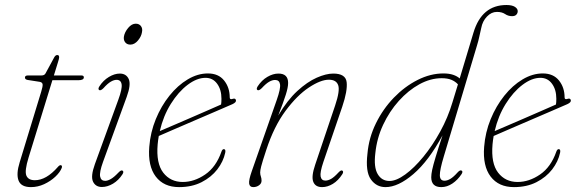

<svg xmlns="http://www.w3.org/2000/svg" viewBox="-20 -739 2306 766"><path d="M138.5 -412.5 90.5 -420Q79.5 -422 79.5 -429.5Q79.5 -438 91.5 -438H146Q157 -438 161.5 -446L196.5 -510.5Q201.5 -519.5 208.5 -519.5Q216 -519.5 216 -510.5Q216 -505 211 -490L195 -438H304.5Q314.5 -438 314.5 -430.5Q314.5 -419 293 -419H189L94 -110.5Q77.5 -57 85.2 -38.5Q93 -20 119 -20Q164.5 -20 210.5 -72.5Q217.5 -81 223 -80Q229 -78.5 226.5 -69.5Q219.5 -51.5 200.5 -33.8Q181.5 -16 156 -4.2Q130.5 7.5 103.5 7.5Q64 7.5 54 -18.8Q44 -45 58.5 -91.5L144.5 -373.5Q151 -394.5 150 -402.5Q149 -410.5 138.5 -412.5Z M500 -561Q486.5 -561 479.2 -570.5Q472 -580 474.5 -594Q477.5 -611 491.5 -627.8Q505.5 -644.5 521.5 -644.5Q535 -644.5 542.2 -635Q549.5 -625.5 546.5 -611Q544 -593.5 530.2 -577.2Q516.5 -561 500 -561ZM391 -93Q376 -51.5 379.5 -34.5Q383 -17.5 399.5 -17.5Q409.5 -17.5 422.2 -24.8Q435 -32 452.5 -50.5Q463 -61.5 468.5 -58.5Q475.5 -54.5 468.5 -43.5Q453 -19.5 430.8 -6.2Q408.5 7 386.5 7Q361.5 7 351.2 -14.2Q341 -35.5 358.5 -84L452 -341Q468 -384.5 465.2 -402.5Q462.5 -420.5 445 -420.5Q434.5 -420.5 421.8 -413Q409 -405.5 392.5 -387Q382 -376.5 376 -379.5Q369.5 -383.5 376.5 -394.5Q392 -418.5 414.5 -432Q437 -445.5 458 -445.5Q483.5 -445.5 493.5 -423.8Q503.5 -402 485.5 -352.5Z M878.5 -129.5Q871 -94.5 847 -63.2Q823 -32 784.2 -12.2Q745.5 7.5 694.5 7.5Q633.5 7.5 601.5 -34.5Q569.5 -76.5 575.5 -153Q580 -211 601.5 -263.5Q623 -316 656 -357.2Q689 -398.5 728.8 -422.2Q768.5 -446 809.5 -446Q851.5 -446 874 -418Q896.5 -390 896.5 -350.5Q896.5 -340.5 908 -344.5Q920 -348.5 921.5 -338.5Q922.5 -330.5 907.5 -323.5Q883.5 -313 842.2 -295.2Q801 -277.5 755.2 -257.8Q709.5 -238 671 -221.5Q632.5 -205 613.5 -196.5Q610.5 -180 609 -163Q602.5 -87.5 631.2 -50.2Q660 -13 709 -13Q755 -13 798.5 -42.8Q842 -72.5 863.5 -134Q867 -144 873 -144Q881.5 -144 878.5 -129.5ZM800 -428.5Q765.5 -428.5 728.5 -400.5Q691.5 -372.5 661.5 -324.5Q631.5 -276.5 617.5 -216Q636 -224 667 -237.2Q698 -250.5 733.8 -266Q769.5 -281.5 803.2 -296.2Q837 -311 862 -322Q863.5 -330 863.5 -345Q863.5 -381.5 846.2 -405Q829 -428.5 800 -428.5Z M1007.5 -379.5Q1001 -383 1008 -394.5Q1024 -419 1046.5 -432.2Q1069 -445.5 1091 -445.5Q1129.5 -445.5 1129.5 -408Q1129.5 -390.5 1120.2 -361.2Q1111 -332 1090 -278Q1126 -339 1166 -375.8Q1206 -412.5 1243.5 -429Q1281 -445.5 1309.5 -445.5Q1359 -445.5 1363 -411.2Q1367 -377 1345.5 -313.5L1270 -92.5Q1256 -51 1259.2 -34.8Q1262.5 -18.5 1278 -18.5Q1288.5 -18.5 1300.8 -25.2Q1313 -32 1330.5 -51Q1340.5 -61.5 1345.5 -58.5Q1352 -54.5 1346 -44.5Q1329.5 -18.5 1308 -5.5Q1286.5 7.5 1265 7.5Q1238 7.5 1229.8 -13.8Q1221.5 -35 1237.5 -82L1317 -318Q1337 -377.5 1329.2 -399.2Q1321.5 -421 1292 -421Q1259.5 -421 1212.5 -390Q1165.5 -359 1119.2 -296.8Q1073 -234.5 1042.5 -141.5Q1026 -91.5 1022 -75.2Q1018 -59 1018 -51Q1018 -42 1020.8 -34.8Q1023.5 -27.5 1023.5 -18Q1023.5 -7 1013.5 0.2Q1003.5 7.5 990.5 7.5Q976 7.5 974 -6.5Q972 -20.5 984.5 -56L1084 -340Q1100 -385.5 1097.2 -402.8Q1094.5 -420 1077.5 -420Q1066.5 -420 1053.8 -412.8Q1041 -405.5 1024.5 -387.5Q1013.5 -376.5 1007.5 -379.5Z M1821.5 -44.5Q1806 -21 1784.8 -6.8Q1763.5 7.5 1740.5 7.5Q1700.5 7.5 1700.5 -32Q1700.5 -43.5 1704.2 -61.5Q1708 -79.5 1717.8 -112Q1727.5 -144.5 1745.5 -199Q1690 -96.5 1629.2 -44.5Q1568.5 7.5 1518 7.5Q1481.5 7.5 1459.5 -23.5Q1437.5 -54.5 1446 -126Q1451.5 -189.5 1479.8 -247Q1508 -304.5 1551.2 -349.2Q1594.5 -394 1646 -420Q1697.5 -446 1749 -446Q1772 -446 1788 -440.5Q1804 -435 1814 -426L1869 -609Q1902 -719 2000.5 -719Q2022.5 -719 2034 -711.8Q2045.5 -704.5 2045.5 -694.5Q2045.5 -686.5 2040 -680.5Q2034.5 -674.5 2023 -674.5Q2007.5 -674.5 1995 -683Q1982.5 -691.5 1962.5 -691.5Q1940.5 -691.5 1922.8 -673Q1905 -654.5 1900 -627.5Q1895.5 -608.5 1892.2 -592.8Q1889 -577 1883 -557.5L1750.5 -114.5Q1734.5 -61.5 1734.8 -39.8Q1735 -18 1753.5 -18Q1764 -18 1776.5 -25.2Q1789 -32.5 1805.5 -51Q1815.5 -62 1821.5 -58.5Q1828 -55 1821.5 -44.5ZM1477.5 -128.5Q1470.5 -72 1486.8 -44.5Q1503 -17 1534 -17Q1561 -17 1596.8 -43Q1632.5 -69 1669 -113.5Q1705.5 -158 1736.2 -214Q1767 -270 1785 -330.5L1807 -402.5Q1796.5 -414 1781 -420.5Q1765.5 -427 1742 -427Q1697.5 -427 1653.2 -402.8Q1609 -378.5 1571.2 -336.5Q1533.5 -294.5 1508.5 -241Q1483.5 -187.5 1477.5 -128.5Z M2214.5 -129.5Q2207 -94.5 2183 -63.2Q2159 -32 2120.2 -12.2Q2081.5 7.5 2030.5 7.5Q1969.5 7.5 1937.5 -34.5Q1905.5 -76.5 1911.5 -153Q1916 -211 1937.5 -263.5Q1959 -316 1992 -357.2Q2025 -398.5 2064.8 -422.2Q2104.5 -446 2145.5 -446Q2187.5 -446 2210 -418Q2232.5 -390 2232.5 -350.5Q2232.5 -340.5 2244 -344.5Q2256 -348.5 2257.5 -338.5Q2258.5 -330.5 2243.5 -323.5Q2219.5 -313 2178.2 -295.2Q2137 -277.5 2091.2 -257.8Q2045.5 -238 2007 -221.5Q1968.5 -205 1949.5 -196.5Q1946.5 -180 1945 -163Q1938.5 -87.5 1967.2 -50.2Q1996 -13 2045 -13Q2091 -13 2134.5 -42.8Q2178 -72.5 2199.5 -134Q2203 -144 2209 -144Q2217.5 -144 2214.5 -129.5ZM2136 -428.5Q2101.5 -428.5 2064.5 -400.5Q2027.5 -372.5 1997.5 -324.5Q1967.5 -276.5 1953.5 -216Q1972 -224 2003 -237.2Q2034 -250.5 2069.8 -266Q2105.5 -281.5 2139.2 -296.2Q2173 -311 2198 -322Q2199.5 -330 2199.5 -345Q2199.5 -381.5 2182.2 -405Q2165 -428.5 2136 -428.5Z"/></svg>

Font: Fraunces 72pt S050 Thin
Style: Italic
Weight: 100
Italic angle: -16°
Version: Version 1.000; ttfautohint (v1.8.3)